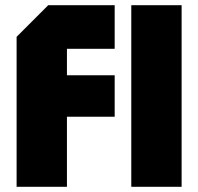

<svg xmlns="http://www.w3.org/2000/svg" viewBox="-20 -720 764 740"><path d="M44 0V-578L166 -700H422V-532H238V-430H422V-270H238V0ZM486 0V-700H680V0Z"/></svg>

Font: Tektur ExtraBold
Style: Regular
Weight: 800
Designer: Adam Jagosz
Foundry: Adam Jagosz
Version: Version 1.005;gftools[0.9.30]